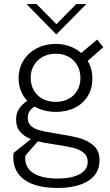

<svg xmlns="http://www.w3.org/2000/svg" viewBox="-20 -717 546 949"><path d="M45.5 58.5Q45.5 50.5 47.5 38.5L133 -29.5Q98 -43 78.8 -66.5Q59.5 -90 59.5 -126.5Q59.5 -156 73.5 -178.2Q87.5 -200.5 115 -219Q94 -240.5 83 -269Q72 -297.5 72 -330.5Q72 -379.5 96.2 -418.2Q120.5 -457 162.2 -478.5Q204 -500 255.5 -500Q292 -500 324.5 -488.2Q357 -476.5 381.5 -455L460 -521.5L490.5 -483.5L413.5 -416Q436.5 -377.5 436.5 -328Q436.5 -279.5 413.8 -242.2Q391 -205 350.2 -184.5Q309.5 -164 257 -164Q197 -164 151.5 -190Q117 -170.5 117 -135Q117 -110.5 131.5 -96.2Q146 -82 172 -74.2Q198 -66.5 242 -59.5Q324 -47 368.2 -35.5Q412.5 -24 442.2 2Q472 28 472 75Q472 141 416.8 176.5Q361.5 212 264.5 212Q159 212 102.2 172.5Q45.5 133 45.5 58.5ZM265.5 165.5Q332 165.5 372.8 144.5Q413.5 123.5 413.5 82.5Q413.5 54 392.8 37.5Q372 21 341.2 13.5Q310.5 6 257.5 -2L235.5 -5.5Q194.5 -11.5 167 -18.5L105.5 52Q104.5 59 104.5 63.5Q104.5 114 146.8 139.8Q189 165.5 265.5 165.5ZM255.5 -213.5Q292.5 -213.5 320 -228.8Q347.5 -244 362.5 -270.8Q377.5 -297.5 377.5 -331.5Q377.5 -366.5 362.2 -393.8Q347 -421 319.5 -436.2Q292 -451.5 256 -451.5Q220 -451.5 191.5 -436.2Q163 -421 147.2 -393.8Q131.5 -366.5 131.5 -332.5Q131.5 -298.5 146.8 -271.2Q162 -244 190.2 -228.8Q218.5 -213.5 255.5 -213.5ZM111 -697H160.5L258.5 -597.5L357 -697H406.5L258.5 -546.5Z"/></svg>

Font: HK Grotesk Light
Style: Regular
Weight: 300
Designer: Alfredo Marco Pradil
Foundry: Hanken Design Co.
Version: Version 3.001